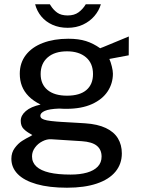

<svg xmlns="http://www.w3.org/2000/svg" viewBox="-20 -706 657 897"><path d="M33.1 35.8Q33.1 6.8 48.9 -14.5Q64.6 -35.8 83.3 -47.7Q102 -59.6 122.4 -69.6L131.1 -75.1Q129.8 -75.9 128.3 -76.8Q126.8 -77.8 125.3 -78.8Q104.1 -90 90.5 -103.7Q76.9 -117.4 76.9 -141.5Q76.9 -166.8 100.7 -187.2Q124.4 -207.6 169.6 -217.5Q135.5 -234.4 114.1 -256.1Q92.7 -277.8 82.5 -304Q72.4 -330.2 72.4 -361.5Q72.4 -412.1 100.8 -449.1Q129.3 -486.1 180.7 -505.5Q232.1 -525 299.1 -525Q347.4 -525 381.7 -514.1Q416 -503.2 448 -480.5Q450.4 -481.7 453.8 -483Q457.1 -484.2 460.9 -485.6Q489.6 -497.4 524.5 -511.9Q559.5 -526.4 581.8 -535.6L581.4 -447.6L490.9 -430.6Q497.1 -416.9 502.3 -396.2Q507.5 -375.5 507.5 -361.9Q507.5 -316.7 483.2 -279.4Q458.8 -242.1 409.9 -219.8Q360.9 -197.6 290.2 -197.6Q282.8 -197.6 273.2 -197.9Q263.7 -198.2 257.5 -198.8Q210.1 -197.2 189.3 -187.9Q168.5 -178.6 168.5 -165.4Q168.5 -156.9 176.1 -151.8Q183.7 -146.8 199.5 -143.6Q215.3 -140.4 244.6 -138.1L266.5 -136.5L308.3 -134.1Q323.5 -133.1 341.2 -132.2Q359 -131.2 378.2 -129.9Q436 -126.1 474.3 -108Q512.6 -89.9 530.9 -59.6Q549.2 -29.3 549.2 10.8Q549.2 59.9 519.5 96Q489.8 132.1 432.2 151.6Q374.8 171 293 171Q209.5 171 151.1 154.3Q92.7 137.6 62.9 107.3Q33.1 76.9 33.1 35.8ZM454.6 25.8Q454.6 -7 432.3 -25.1Q410 -43.2 361.9 -46.4L219.1 -55.5Q199.4 -56.7 178.2 -45.9Q156.9 -35.1 143.3 -16.3Q129.6 2.4 129.6 24.6Q129.6 53.1 150.1 72Q170.6 90.9 210.4 100.3Q250.2 109.6 309.9 109.6Q353.9 109.6 386.5 100.3Q419.1 91 436.9 72.2Q454.6 53.4 454.6 25.8ZM414.5 -360.1Q414.5 -410.4 381.7 -438.3Q348.9 -466.2 293.1 -466.2Q235.2 -466.2 202.5 -437.6Q169.9 -408.9 169.9 -360.1Q169.9 -312.2 202.1 -285.6Q234.4 -259 293.1 -259Q352.5 -259 383.5 -285.3Q414.5 -311.6 414.5 -360.1ZM296.1 -576.1Q256.7 -576.1 225.2 -590.2Q193.6 -604.3 173 -629.2Q152.4 -654 144.1 -686.1H212.8Q214.9 -682.2 216.2 -680.9Q228.9 -660.2 247.2 -647Q265.5 -633.8 296.1 -633.8Q326.9 -633.8 346.9 -648.4Q366.9 -663 380.8 -686.1H451.2Q442.5 -656.1 421.1 -631.1Q399.8 -606.1 367.8 -591.1Q335.8 -576.1 296.1 -576.1Z"/></svg>

Font: Public Sans VF
Style: Regular
Weight: 400
Designer: Pablo Impallari, Rodrigo Fuenzalida (Modified by Dan O. Williams and USWDS)
Version: Version 1.003